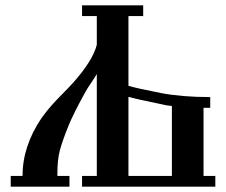

<svg xmlns="http://www.w3.org/2000/svg" viewBox="-20 -696 843 716"><path d="M621 -40V-301Q601 -302 574 -309Q494 -325 459 -335V-40ZM286 0V-40H341V-420Q335 -409 320.5 -388Q306 -367 299 -354Q254 -273 235 -226Q212 -169 203 -134.5Q194 -100 194 -49V-40H239V0H20V-40H64Q64 -151 135 -256Q153 -281 171.5 -302Q190 -323 214 -347Q238 -371 254 -389Q326 -470 341 -529V-636H286V-676H514V-636H459V-376Q484 -368 580 -349Q659 -334 764 -334V-294H739V-40H783V0Z"/></svg>

Font: Triodion Unicode
Style: Normal
Weight: 400
Version: Version 1.1